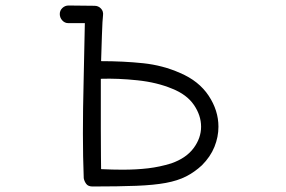

<svg xmlns="http://www.w3.org/2000/svg" viewBox="-20 -614 1040 697"><path d="M316 63Q300 63 293 53.5Q286 44 284 33Q281 -44 281 -129Q281 -217 283.5 -316.5Q286 -416 288 -530H228Q215 -530 206 -540Q197 -550 197 -563Q197 -576 206.5 -585Q216 -594 229 -594L323 -593Q337 -593 346.5 -583Q356 -573 354 -558Q353 -549 352 -533.5Q351 -518 350 -486Q349 -454 347 -392Q428 -392 499.5 -384.5Q571 -377 634 -349Q702 -320 737.5 -266.5Q773 -213 773 -154Q773 -117 758.5 -81Q744 -45 713 -14Q686 11 655.5 26.5Q625 42 582 50Q539 58 475 60.5Q411 63 316 63ZM347 0Q368 1 387.5 1.5Q407 2 425 2Q475 2 517.5 -3Q560 -8 602 -21Q656 -40 683 -76.5Q710 -113 710 -154Q710 -195 684 -233Q658 -271 605 -292Q550 -315 479 -322.5Q408 -330 346 -328Q346 -213 346 -145.5Q346 -78 346.5 -45Q347 -12 347 0Z"/></svg>

Font: Hachi Maru Pop
Style: Regular
Weight: 400
Designer: Nontynet
Foundry: Nontynet
Version: Version 1.300